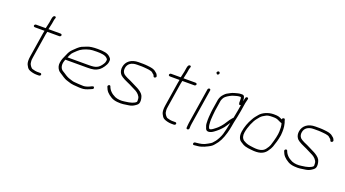

<svg xmlns="http://www.w3.org/2000/svg" viewBox="-59 -1265 3568 1987"><g transform="rotate(20 1725.0 -272.0)"><path d="M373.1 -13C374.3 -20.9 368.4 -28 360.4 -28H349.4H322C311 -28 293.4 -31.5 269.3 -38.6C255.2 -42.7 234 -74.5 232 -88.3C228.7 -110.5 226.3 -115.6 232.4 -154L275.2 -424C277.6 -439.3 279.8 -449 281.7 -453H414.7C422.7 -453 430.9 -460.1 432.1 -468C433.4 -475.9 427.4 -483 414.7 -483H282.7C283.5 -483.7 284 -484.7 284.2 -486L298.5 -551L305.2 -593C307.2 -605.5 323.4 -627.5 303.2 -631C288.9 -633.4 279.6 -620.8 275.2 -593L268.5 -551L254.5 -488C254.1 -485.3 253.5 -483.7 252.7 -483H146.7C138.8 -483 130.6 -475.9 129.4 -468C128.1 -460.1 134.1 -453 146.7 -453H251.7C251 -452.3 250.5 -451.5 250.4 -450.5L243.7 -415L202.4 -154C196.1 -114 197.5 -83.8 206.7 -63.5C216 -43.1 226.2 -28.9 237.5 -20.8C254 -8.8 296.9 2 324.4 2H350.4C362.6 2 371.4 -2.6 373.1 -13Z M568.7 -276C576.7 -294 583 -310.8 593.2 -325.8C598.1 -333 613.4 -348.4 638.9 -372C665.7 -398.4 707.2 -417.8 759.1 -430C773.2 -433.3 798.7 -435 835.5 -435C881.5 -435 926.7 -430.6 947.5 -409.5C960.2 -396.5 961.6 -397.7 957.8 -374C956.3 -364 952.4 -354.3 946.2 -345C928.2 -315.5 908.5 -296.5 887.2 -288C871.9 -280 844.7 -276 800.7 -276ZM556 -246H796C855.7 -246 887.1 -250.8 926.8 -279.7C947.8 -295 982.7 -341.8 987.8 -373.7C993.1 -407.2 990.2 -412.1 971.8 -430.5C943.7 -458.5 903.1 -465 834.2 -465C783.9 -465 746.5 -460 722 -450.1C703.7 -442.7 685.6 -435.4 667.8 -428.2C640.6 -415.3 612.5 -385.2 592.5 -366C569.2 -343.7 560.3 -329.4 544.5 -291.5C528.1 -252.3 519.6 -243.6 512.5 -199C508 -170.4 514.2 -144.5 531.1 -121.5C544.5 -103.2 564.6 -96.2 581.2 -83.5C594.4 -73.4 607.5 -66.4 624 -57.1C639.8 -48.6 675.2 -40.4 693.5 -33.8C703.1 -30.3 735.1 -27.1 789.6 -24H818.4C841.1 -24 868.2 -31.3 899.9 -46L922.5 -56C932.8 -60.8 936.2 -67.6 932.7 -76.5C926.9 -91.4 913.8 -84.5 890 -72C864.1 -60 841.4 -54 821.9 -54C786.3 -54 752 -57.9 724.5 -60C698.4 -62 698.9 -66.1 669.2 -73.9C651.6 -78.5 627.4 -90.3 600.3 -109.5C593.8 -114.5 587.1 -118.7 580.3 -122C550.9 -136.4 537.6 -168.2 543.9 -207.5C546.9 -226.7 551.5 -233.5 556 -246Z M1134.7 -377C1130.4 -349.4 1134.9 -325.4 1148.3 -305C1156.8 -289.2 1185.3 -269.2 1241.4 -245C1278.3 -229.9 1304.1 -213.1 1347.1 -193.3C1368.6 -181.5 1399.6 -154.2 1402.2 -125.6C1403.6 -110.5 1404.1 -101.5 1403.6 -98.5C1403.1 -95.5 1402.3 -92.3 1401.1 -89C1383.3 -69.4 1345.5 -56.1 1280 -49C1241 -42.7 1205.9 -45.7 1174.6 -58C1129.4 -79 1101 -108.3 1088.1 -146C1082 -163.8 1053.7 -150.1 1059.9 -132C1075 -87.9 1098.9 -64.1 1142 -38.3C1160.5 -27.3 1184.6 -20.6 1210.8 -18.2C1267 -13.1 1285.6 -20.2 1336.2 -26.9C1358 -30.2 1377.6 -37.7 1394.8 -49.4C1419.1 -66 1429.5 -72.9 1433.4 -97.5C1437.1 -120.8 1429 -153.9 1420 -170.6C1408 -192.7 1377.5 -213.1 1355.6 -225C1327.7 -237.5 1291.8 -258.4 1261.3 -272C1206.2 -294.5 1180.5 -311.5 1175.2 -323C1164.8 -337.5 1161.3 -355.5 1164.7 -377C1172.2 -424 1209.9 -451 1271.6 -451H1323.2C1330.4 -451 1337.6 -450.7 1344.7 -450C1382.1 -446.5 1429.1 -445.4 1446.2 -428C1453.4 -420.7 1459.5 -415.7 1464.4 -413C1466.2 -411.7 1467.8 -409 1469.1 -405L1472.7 -396C1479 -377.6 1509 -393.9 1501.9 -410L1497.5 -420C1491.1 -435.2 1483.1 -438.5 1472 -448C1449.1 -469.5 1418.1 -473.7 1374.9 -478L1352.4 -480C1344.9 -480.7 1336.8 -481 1328 -481H1276.4C1199.4 -481 1144.9 -441.5 1134.7 -377Z M1860.1 -13C1861.3 -20.9 1855.4 -28 1847.4 -28H1836.4H1809C1798 -28 1780.4 -31.5 1756.3 -38.6C1742.2 -42.7 1721 -74.5 1719 -88.3C1715.7 -110.5 1713.3 -115.6 1719.4 -154L1762.2 -424C1764.6 -439.3 1766.8 -449 1768.7 -453H1901.7C1909.7 -453 1917.9 -460.1 1919.1 -468C1920.4 -475.9 1914.4 -483 1901.7 -483H1769.7C1770.5 -483.7 1771 -484.7 1771.2 -486L1785.5 -551L1792.2 -593C1794.2 -605.5 1810.4 -627.5 1790.2 -631C1775.9 -633.4 1766.6 -620.8 1762.2 -593L1755.5 -551L1741.5 -488C1741.1 -485.3 1740.5 -483.7 1739.7 -483H1633.7C1625.8 -483 1617.6 -475.9 1616.4 -468C1615.1 -460.1 1621.1 -453 1633.7 -453H1738.7C1738 -452.3 1737.5 -451.5 1737.4 -450.5L1730.7 -415L1689.4 -154C1683.1 -114 1684.5 -83.8 1693.7 -63.5C1703 -43.1 1713.2 -28.9 1724.5 -20.8C1741 -8.8 1783.9 2 1811.4 2H1837.4C1849.6 2 1858.4 -2.6 1860.1 -13Z M2042.7 -460 1980.9 -70C1979.5 -61.3 1978.6 -52.4 1977.9 -43.2L1975.9 -13C1976.1 6.1 2006.7 1.7 2006.5 -17L2007.1 -27C2006.7 -37 2008 -51.3 2010.9 -70L2072.7 -460C2073.9 -467.9 2068 -475 2060.1 -475C2052.1 -475 2043.9 -467.9 2042.7 -460ZM2078.7 -669.7C2070.4 -662.6 2069 -655.7 2074.6 -649C2080.9 -638.3 2088.5 -636.8 2097.4 -644.5C2115 -659.7 2095.4 -684.2 2078.7 -669.7Z M2440.9 -510 2438 -498C2435 -486.3 2432.3 -479.7 2430.5 -470C2431.6 -512.7 2421.6 -534 2400.7 -534H2387.7C2359.9 -534 2340.6 -525.3 2316.4 -519.7C2293.3 -514.5 2261.8 -495.5 2243.6 -485.6C2230.2 -478.4 2201.8 -447.8 2195.3 -434C2190.2 -423.2 2183.1 -410.4 2180.8 -396L2162.5 -280.5C2161 -270.8 2159.8 -261.3 2159 -252L2154.3 -197C2151.3 -167.2 2154.3 -165.2 2154.1 -132.2C2153.9 -114.4 2159.2 -93.8 2169.7 -70.5C2184.2 -38.7 2227.8 -51.7 2258.5 -75.5C2265 -80.5 2272.4 -86.2 2280.7 -92.5C2302.2 -108.8 2302 -111.7 2324.5 -133.5C2336.6 -145.2 2348.5 -160.6 2360.3 -179.5C2372.1 -198.5 2379.7 -210.3 2383.1 -215L2381.1 -202C2374.8 -162.1 2362.7 -117.6 2353.1 -82C2347.8 -62.5 2341.3 -53.4 2333 -34.3C2326.5 -19.3 2314.5 -3 2306.7 9L2280.6 39.3C2276.4 44.2 2263.1 52.8 2240.8 65C2198.7 90.4 2169.3 94.2 2120.4 99L2110.2 100C2090.2 103.3 2090.1 133.1 2109.5 130L2119.6 129C2140.8 126.7 2165.1 125.5 2184.7 119C2214.2 109.3 2216 109.5 2253.3 90.6C2290 72.1 2296.4 64.2 2315.6 41C2347.3 7.1 2372.4 -42.7 2390.9 -108.4C2399.1 -137.5 2404.9 -163.2 2408.5 -185.5C2412 -207.8 2414.9 -224.3 2417.3 -235L2431.4 -299L2444.4 -368L2459.1 -461C2460.9 -472.3 2463.7 -484 2467.6 -496L2470.4 -507C2472 -517.2 2468.2 -522.7 2459 -523.5C2451.1 -524.2 2442.1 -517.9 2440.9 -510ZM2401.6 -300C2400.3 -292 2398.7 -284 2396.8 -276C2394.6 -274.7 2392.7 -273 2391 -271L2382.4 -261C2375.8 -253 2370 -245.7 2364.9 -239C2338.5 -195.2 2314.7 -162.8 2293.6 -142C2281.7 -130.3 2278.7 -126.2 2263.8 -115C2251.4 -105.7 2223.1 -79.3 2203.5 -81.5C2200.5 -81.8 2197.2 -86.1 2193.4 -94.2C2189.7 -102.4 2187.2 -113 2186 -126C2181.9 -171.5 2184 -189.1 2187.2 -228L2192.6 -281L2210.8 -396C2211.8 -402 2216.1 -412.4 2223.8 -427.2C2231.5 -441.9 2250.8 -457.6 2281.5 -474.3C2297.7 -483.1 2311.2 -488.8 2322.1 -491.2C2343.4 -496.1 2358.6 -504 2382.9 -504H2394.9C2399.4 -495.1 2401 -480.8 2399.6 -461.1C2398 -438.3 2400.9 -412.3 2423.6 -426L2414.4 -368Z M2882.4 -394C2882.8 -392 2884.5 -385.6 2887.7 -374.8C2890.8 -364 2892 -340.8 2891.3 -305.1C2890.6 -269.5 2878.6 -215.6 2855.4 -143.5C2851 -129.8 2840.3 -112 2823.3 -90C2799.2 -59.8 2758.9 -48.9 2692.5 -57.5C2639.6 -64.3 2622.9 -65.5 2581.3 -90C2558.1 -108.2 2549.5 -135.8 2555.3 -172.7C2565.1 -234.3 2598.6 -312.9 2627.3 -346C2634.2 -354 2641.5 -363 2649.1 -373C2665.6 -391.2 2678.9 -397.1 2704.2 -411.5C2717.8 -419.2 2740.6 -423 2772.6 -423C2808.1 -423 2818.8 -422.2 2846.2 -408.5C2863.8 -399.5 2875.8 -394.7 2882.4 -394ZM2871.3 -431C2867.6 -433 2862.6 -435.3 2856.4 -438C2834.8 -447.2 2827 -453 2777.3 -453C2714.5 -453 2655.4 -424.3 2627.8 -390L2604.3 -361.5C2596.8 -352.5 2588.9 -340.3 2580.5 -325C2552.2 -276.8 2533.7 -225.4 2525.1 -171C2519.5 -135.8 2524.7 -106.8 2540.8 -84C2546.9 -75.4 2563.8 -63.3 2591.5 -47.8C2602.4 -41.7 2619.3 -36.4 2645.9 -32L2683 -27.5C2763.9 -17.6 2814.3 -33.4 2846.9 -75C2865.9 -101.1 2877.9 -121.6 2882.8 -136.5C2897.3 -180.6 2909.8 -213.5 2919.6 -275C2924.5 -325 2922.7 -366 2914 -398C2911.8 -406.2 2911.2 -413.8 2907.5 -420L2901.7 -440C2900.1 -449 2893.1 -451.4 2880.8 -447C2875.1 -445 2872 -439.7 2871.3 -431Z M3081.7 -377C3077.4 -349.4 3081.9 -325.4 3095.3 -305C3103.8 -289.2 3132.3 -269.2 3188.4 -245C3225.3 -229.9 3251.1 -213.1 3294.1 -193.3C3315.6 -181.5 3346.6 -154.2 3349.2 -125.6C3350.6 -110.5 3351.1 -101.5 3350.6 -98.5C3350.1 -95.5 3349.3 -92.3 3348.1 -89C3330.3 -69.4 3292.5 -56.1 3227 -49C3188 -42.7 3152.9 -45.7 3121.6 -58C3076.4 -79 3048 -108.3 3035.1 -146C3029 -163.8 3000.7 -150.1 3006.9 -132C3022 -87.9 3045.9 -64.1 3089 -38.3C3107.5 -27.3 3131.6 -20.6 3157.8 -18.2C3214 -13.1 3232.6 -20.2 3283.2 -26.9C3305 -30.2 3324.6 -37.7 3341.8 -49.4C3366.1 -66 3376.5 -72.9 3380.4 -97.5C3384.1 -120.8 3376 -153.9 3367 -170.6C3355 -192.7 3324.5 -213.1 3302.6 -225C3274.7 -237.5 3238.8 -258.4 3208.3 -272C3153.2 -294.5 3127.5 -311.5 3122.2 -323C3111.8 -337.5 3108.3 -355.5 3111.7 -377C3119.2 -424 3156.9 -451 3218.6 -451H3270.2C3277.4 -451 3284.6 -450.7 3291.7 -450C3329.1 -446.5 3376.1 -445.4 3393.2 -428C3400.4 -420.7 3406.5 -415.7 3411.4 -413C3413.2 -411.7 3414.8 -409 3416.1 -405L3419.7 -396C3426 -377.6 3456 -393.9 3448.9 -410L3444.5 -420C3438.1 -435.2 3430.1 -438.5 3419 -448C3396.1 -469.5 3365.1 -473.7 3321.9 -478L3299.4 -480C3291.9 -480.7 3283.8 -481 3275 -481H3223.4C3146.4 -481 3091.9 -441.5 3081.7 -377Z"/></g></svg>

Font: MewTooHand
Style: WideIta
Weight: 400
Designer: Mew Too, Robert Jablonski
Version: Version 0.77